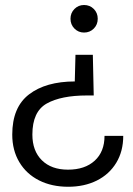

<svg xmlns="http://www.w3.org/2000/svg" viewBox="-20 -572 522 752"><path d="M347.1 -198.1H320.7Q219.6 -198.1 163.2 -166.6Q106.8 -135 106.8 -44.9Q106.8 18.9 144 55.7Q181.2 92.5 246.2 92.5Q312.6 92.5 351 57.3Q389.4 22.2 389.4 -39.9H462.7Q462.7 20.6 435.3 65.7Q407.9 110.8 359.1 135.2Q310.2 159.5 247 159.5Q182.5 159.5 133 134.5Q83.5 109.5 55.8 63.2Q28 16.8 28 -44.9Q28 -152 93.7 -202.3Q159.3 -252.7 272.9 -253L275.6 -357.4H343.6ZM362.8 -498.6Q362.8 -475.6 347.4 -460.1Q331.9 -444.5 309.2 -444.5Q287 -444.5 271.6 -460.1Q256.1 -475.6 256.1 -498.6Q256.1 -521.3 271.6 -536.9Q287 -552.4 309.2 -552.4Q331.9 -552.4 347.4 -536.9Q362.8 -521.3 362.8 -498.6Z"/></svg>

Font: AF Albert Sans Medium
Style: Regular
Weight: 500
Designer: Andreas Rasmussen
Foundry: a.Foundry
Version: Version 1.300;Glyphs 3.2 (3231)